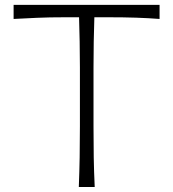

<svg xmlns="http://www.w3.org/2000/svg" viewBox="-20 -752 695 772"><path d="M296.9 0H360.8Q357.9 -62 356.9 -119.1Q356 -176.3 356 -243.7V-481Q356 -536.6 356.9 -585Q357.9 -633.3 359.4 -682.6H414.1Q478.5 -682.6 528.1 -680.9Q577.6 -679.2 621.6 -675.8V-732.4H34.7V-675.8Q79.6 -678.2 128.7 -680.4Q177.7 -682.6 242.2 -682.6H297.9Q299.3 -633.3 300.3 -585Q301.3 -536.6 301.3 -481V-243.7Q301.3 -176.3 300.3 -119.1Q299.3 -62 296.9 0Z"/></svg>

Font: Pinar FD VF
Style: Regular
Weight: 300
Designer: Amin Abedi
Version: Version 2.000